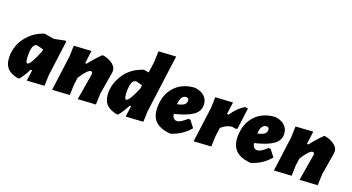

<svg xmlns="http://www.w3.org/2000/svg" viewBox="-49 -1269 3379 1845"><g transform="rotate(20 1640.5 -346.5)"><path d="M248 -478H255L353 -461L461 -484L472 -476L425 -116L421 -7L244 4L259 -106H243Q208 -35 169 11H146Q68 -8 38 -49.5Q8 -91 8 -157Q8 -221 32 -281.5Q56 -342 112 -396.5Q168 -451 248 -478ZM172 -231Q172 -152 193 -152Q223 -152 286 -309L289 -331L221 -348Q172 -348 172 -231Z M503 4 550 -352 554 -465 731 -476 714 -345H729Q786 -419 843 -473L856 -474Q913 -463 952 -433Q991 -403 990 -363L989 -349L951 -119L947 -7L765 4L809 -260L810 -270Q810 -292 793 -292Q760 -292 694 -188L684 -116L680 -7Z M1271 -478 1318 -470 1333 -580 1337 -693 1514 -704 1436 -116 1432 -7 1255 4 1270 -108H1257Q1219 -36 1180 11H1157Q1079 -8 1049.5 -49Q1020 -90 1020 -155Q1020 -255 1082.5 -347Q1145 -439 1264 -478ZM1183 -227Q1183 -150 1204 -150Q1233 -150 1295 -295L1300 -332L1236 -349Q1183 -349 1183 -227Z M1903 -112Q1829 -23 1717 11H1701Q1604 0 1557.5 -47.5Q1511 -95 1511 -183Q1511 -314 1585 -395Q1659 -476 1786 -484L1802 -482Q1861 -471 1892 -438Q1923 -405 1923 -354Q1923 -292 1866.5 -251Q1810 -210 1680 -178Q1690 -124 1729 -124Q1749 -124 1769.5 -136Q1790 -148 1831 -183L1851 -179ZM1740 -371Q1685 -371 1678 -276Q1727 -286 1747 -301.5Q1767 -317 1767 -343Q1767 -371 1740 -371Z M2178 -476 2162 -352H2179Q2233 -435 2304 -475L2333 -470L2305 -254L2289 -247L2253 -254Q2194 -250 2143 -203L2131 -116L2127 -7L1950 4L1997 -352L2001 -465Z M2724 -112Q2650 -23 2538 11H2522Q2425 0 2378.5 -47.5Q2332 -95 2332 -183Q2332 -314 2406 -395Q2480 -476 2607 -484L2623 -482Q2682 -471 2713 -438Q2744 -405 2744 -354Q2744 -292 2687.5 -251Q2631 -210 2501 -178Q2511 -124 2550 -124Q2570 -124 2590.5 -136Q2611 -148 2652 -183L2672 -179ZM2561 -371Q2506 -371 2499 -276Q2548 -286 2568 -301.5Q2588 -317 2588 -343Q2588 -371 2561 -371Z M2771 4 2818 -352 2822 -465 2999 -476 2982 -345H2997Q3054 -419 3111 -473L3124 -474Q3181 -463 3220 -433Q3259 -403 3258 -363L3257 -349L3219 -119L3215 -7L3033 4L3077 -260L3078 -270Q3078 -292 3061 -292Q3028 -292 2962 -188L2952 -116L2948 -7Z"/></g></svg>

Font: Alegreya Sans SC Black
Style: Italic
Weight: 900
Italic angle: -7°
Designer: Juan Pablo del Peral
Foundry: Huerta Tipografica
Version: Version 2.007